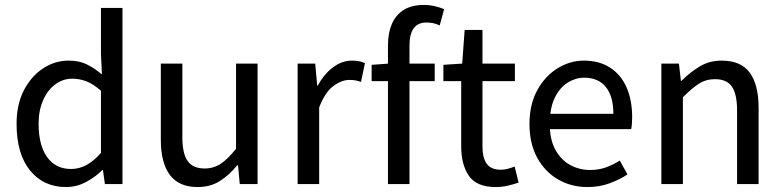

<svg xmlns="http://www.w3.org/2000/svg" viewBox="-20 -744 3160 776"><path d="M247 12Q156 12 101.5 -55Q47 -122 47 -243Q47 -322 76.5 -379Q106 -436 154 -467.5Q202 -499 257 -499Q300 -499 330.5 -484Q361 -469 392 -443L388 -526V-712H475V0H404L396 -57H394Q366 -29 328 -8.5Q290 12 247 12ZM267 -61Q300 -61 329.5 -77Q359 -93 388 -126V-377Q358 -404 330 -415Q302 -426 272 -426Q235 -426 204 -403.5Q173 -381 154.5 -339.5Q136 -298 136 -244Q136 -157 170.5 -109Q205 -61 267 -61Z M779 12Q703 12 666.5 -37Q630 -86 630 -179V-487H717V-190Q717 -123 738.5 -93Q760 -63 807 -63Q843 -63 872 -82Q901 -101 934 -143V-487H1021V0H949L942 -76H939Q906 -36 868 -12Q830 12 779 12Z M1183 0V-487H1254L1262 -398H1264Q1290 -445 1326 -472Q1362 -499 1403 -499Q1419 -499 1431.5 -496.5Q1444 -494 1455 -489L1439 -413Q1427 -417 1417 -419Q1407 -421 1392 -421Q1361 -421 1327.5 -396.5Q1294 -372 1270 -310V0Z M1548 0V-560Q1548 -610 1563.5 -646.5Q1579 -683 1611 -703.5Q1643 -724 1693 -724Q1716 -724 1737.5 -719Q1759 -714 1775 -707L1757 -641Q1744 -648 1730 -650.5Q1716 -653 1703 -653Q1669 -653 1652 -629.5Q1635 -606 1635 -560V0ZM1482 -416V-482L1552 -487H1737V-416Z M1984 12Q1906 12 1875 -33.5Q1844 -79 1844 -152V-416H1772V-482L1848 -487L1858 -623H1930V-487H2061V-416H1930V-151Q1930 -107 1947 -82.5Q1964 -58 2005 -58Q2018 -58 2033 -62Q2048 -66 2060 -71L2076 -6Q2056 1 2032 6.5Q2008 12 1984 12Z M2354 12Q2289 12 2236 -18.5Q2183 -49 2151.5 -106Q2120 -163 2120 -243Q2120 -322 2151.5 -379.5Q2183 -437 2233.5 -468Q2284 -499 2340 -499Q2402 -499 2446 -470.5Q2490 -442 2512.5 -390.5Q2535 -339 2535 -270Q2535 -257 2534 -244Q2533 -231 2531 -222H2188L2187 -284H2459Q2459 -355 2428.5 -392.5Q2398 -430 2341 -430Q2307 -430 2275 -410.5Q2243 -391 2222.5 -349.5Q2202 -308 2202 -243Q2202 -180 2224.5 -139Q2247 -98 2284 -77.5Q2321 -57 2365 -57Q2400 -57 2429 -67.5Q2458 -78 2485 -95L2516 -39Q2484 -18 2443.5 -3Q2403 12 2354 12Z M2653 0V-487H2724L2732 -417H2734Q2769 -452 2808 -475.5Q2847 -499 2897 -499Q2975 -499 3010.5 -450Q3046 -401 3046 -308V0H2959V-297Q2959 -364 2938 -394Q2917 -424 2870 -424Q2833 -424 2804.5 -405.5Q2776 -387 2740 -351V0Z"/></svg>

Font: Assistant ExtraLight Medium
Style: Regular
Weight: 500
Version: Version 3.000